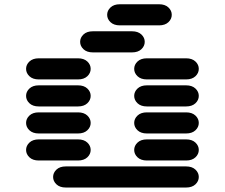

<svg xmlns="http://www.w3.org/2000/svg" viewBox="-20 -881 1040 888"><path d="M284.2 -13.7H840.8Q868.2 -13.7 883.8 -28.3Q899.4 -43 899.4 -62.5Q899.4 -82 883.8 -96.7Q868.2 -111.3 840.8 -111.3H284.2Q256.8 -111.3 241.2 -96.7Q225.6 -82 225.6 -62.5Q225.6 -43 241.2 -28.3Q256.8 -13.7 284.2 -13.7ZM159.2 -138.7H340.8Q368.2 -138.7 383.8 -153.3Q399.4 -168 399.4 -187.5Q399.4 -207 383.8 -221.7Q368.2 -236.3 340.8 -236.3H159.2Q131.8 -236.3 116.2 -221.7Q100.6 -207 100.6 -187.5Q100.6 -168 116.2 -153.3Q131.8 -138.7 159.2 -138.7ZM659.2 -138.7H840.8Q868.2 -138.7 883.8 -153.3Q899.4 -168 899.4 -187.5Q899.4 -207 883.8 -221.7Q868.2 -236.3 840.8 -236.3H659.2Q631.8 -236.3 616.2 -221.7Q600.6 -207 600.6 -187.5Q600.6 -168 616.2 -153.3Q631.8 -138.7 659.2 -138.7ZM159.2 -263.7H340.8Q368.2 -263.7 383.8 -278.3Q399.4 -293 399.4 -312.5Q399.4 -332 383.8 -346.7Q368.2 -361.3 340.8 -361.3H159.2Q131.8 -361.3 116.2 -346.7Q100.6 -332 100.6 -312.5Q100.6 -293 116.2 -278.3Q131.8 -263.7 159.2 -263.7ZM659.2 -263.7H840.8Q868.2 -263.7 883.8 -278.3Q899.4 -293 899.4 -312.5Q899.4 -332 883.8 -346.7Q868.2 -361.3 840.8 -361.3H659.2Q631.8 -361.3 616.2 -346.7Q600.6 -332 600.6 -312.5Q600.6 -293 616.2 -278.3Q631.8 -263.7 659.2 -263.7ZM159.2 -388.7H340.8Q368.2 -388.7 383.8 -403.3Q399.4 -418 399.4 -437.5Q399.4 -457 383.8 -471.7Q368.2 -486.3 340.8 -486.3H159.2Q131.8 -486.3 116.2 -471.7Q100.6 -457 100.6 -437.5Q100.6 -418 116.2 -403.3Q131.8 -388.7 159.2 -388.7ZM659.2 -388.7H840.8Q868.2 -388.7 883.8 -403.3Q899.4 -418 899.4 -437.5Q899.4 -457 883.8 -471.7Q868.2 -486.3 840.8 -486.3H659.2Q631.8 -486.3 616.2 -471.7Q600.6 -457 600.6 -437.5Q600.6 -418 616.2 -403.3Q631.8 -388.7 659.2 -388.7ZM159.2 -513.7H340.8Q368.2 -513.7 383.8 -528.3Q399.4 -543 399.4 -562.5Q399.4 -582 383.8 -596.7Q368.2 -611.3 340.8 -611.3H159.2Q131.8 -611.3 116.2 -596.7Q100.6 -582 100.6 -562.5Q100.6 -543 116.2 -528.3Q131.8 -513.7 159.2 -513.7ZM659.2 -513.7H840.8Q868.2 -513.7 883.8 -528.3Q899.4 -543 899.4 -562.5Q899.4 -582 883.8 -596.7Q868.2 -611.3 840.8 -611.3H659.2Q631.8 -611.3 616.2 -596.7Q600.6 -582 600.6 -562.5Q600.6 -543 616.2 -528.3Q631.8 -513.7 659.2 -513.7ZM409.2 -638.7H590.8Q618.2 -638.7 633.8 -653.3Q649.4 -668 649.4 -687.5Q649.4 -707 633.8 -721.7Q618.2 -736.3 590.8 -736.3H409.2Q381.8 -736.3 366.2 -721.7Q350.6 -707 350.6 -687.5Q350.6 -668 366.2 -653.3Q381.8 -638.7 409.2 -638.7ZM534.2 -763.7H715.8Q743.2 -763.7 758.8 -778.3Q774.4 -793 774.4 -812.5Q774.4 -832 758.8 -846.7Q743.2 -861.3 715.8 -861.3H534.2Q506.8 -861.3 491.2 -846.7Q475.6 -832 475.6 -812.5Q475.6 -793 491.2 -778.3Q506.8 -763.7 534.2 -763.7Z"/></svg>

Font: Sixtyfour
Style: Regular
Weight: 400
Designer: Jens Kutilek
Foundry: Jens Kutilek
Version: Version 2.001